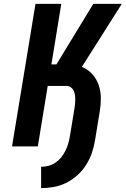

<svg xmlns="http://www.w3.org/2000/svg" viewBox="-20 -755 648 990"><path d="M192 215V105Q211 105 230 100Q249 95 266 83.5Q283 72 295.5 56.5Q308 41 317 23Q326 5 331.5 -13.5Q337 -32 340 -50L364 -196Q366 -208 367 -220Q368 -232 368 -244Q368 -256 366 -267.5Q364 -279 359 -289Q354 -299 344.5 -305.5Q335 -312 323 -312H226L175 0H42L163 -735H296L245 -423H271L461 -735H608L402 -410Q433 -398 455.5 -373Q478 -348 489 -316Q500 -284 500 -248.5Q500 -213 494 -178L470 -32Q465 0 454 32.5Q443 65 424.5 94.5Q406 124 379.5 148Q353 172 322 187.5Q291 203 258 209Q225 215 192 215Z"/></svg>

Font: Iosevka Extrabold Extended
Style: Italic
Weight: 800
Width: 7
Italic angle: -9°
Monospace: yes
Designer: Belleve Invis
Foundry: Belleve Invis
Version: Version 32.5.0; ttfautohint (v1.8.4)